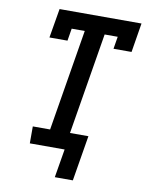

<svg xmlns="http://www.w3.org/2000/svg" viewBox="-96 -804 792 1027"><g transform="rotate(10 300.0 -290.0)"><path d="M274 155 300 0H111V-92H205L296 -643H225L214 -576H116L143 -735H588L562 -576H464L475 -643H404L313 -92H413L372 155Z"/></g></svg>

Font: Iosevka Etoile SmBdObl
Style: Regular
Weight: 600
Italic angle: -9°
Designer: Belleve Invis
Foundry: Belleve Invis
Version: Version 15.5.2; ttfautohint (v1.8.4)